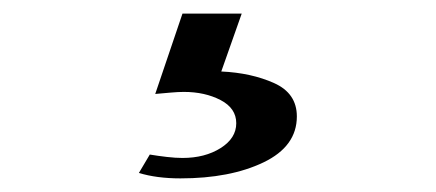

<svg xmlns="http://www.w3.org/2000/svg" viewBox="-20 -24 640 282"><path d="M245 238Q210 238 184 230L200 203Q212 205 225 206.5Q238 208 248 208Q281 208 304 193.5Q327 179 327 157Q327 135 304 123Q281 111 250 111Q242 111 230.5 112Q219 113 208 114L248 -4H335L305 81Q349 83 382.5 98Q416 113 416 147Q416 191 367 214.5Q318 238 245 238Z"/></svg>

Font: Wittgenstein Semibold
Style: Regular
Weight: 600
Designer: Jörg Drees
Foundry: Jörg Drees
Version: Version 1.303; ttfautohint (v1.8.4.7-5d5b)